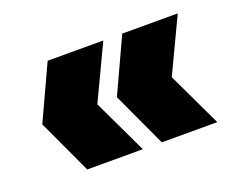

<svg xmlns="http://www.w3.org/2000/svg" viewBox="-68 -586 724 581"><g transform="rotate(-20 294.0 -295.0)"><path d="M44.9 -294.9 126 -470.2H305.2L222.2 -294.9L305.2 -120.1H126ZM285.2 -294.9 366.2 -470.2H544.9L461.9 -294.9L544.9 -120.1H366.2Z"/></g></svg>

Font: Poppins ExtraBold
Style: Regular
Weight: 800
Designer: Ninad Kale (Devanagari), Jonny Pinhorn (Latin)
Foundry: Indian Type Foundry
Version: 4.004